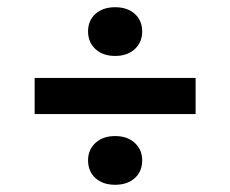

<svg xmlns="http://www.w3.org/2000/svg" viewBox="-20 -608 638 532"><path d="M299 -453Q265 -453 244.5 -472Q224 -491 224 -521Q224 -551 244.5 -569.5Q265 -588 299 -588Q333 -588 353.5 -569.5Q374 -551 374 -521Q374 -491 353.5 -472Q333 -453 299 -453ZM76 -292V-392H522V-292ZM299 -96Q265 -96 244.5 -114.5Q224 -133 224 -164Q224 -193 244.5 -212Q265 -231 299 -231Q333 -231 353.5 -212Q374 -193 374 -164Q374 -133 353.5 -114.5Q333 -96 299 -96Z"/></svg>

Font: Montagu Slab 16pt Medium
Style: Regular
Weight: 500
Designer: Florian Karsten
Foundry: Florian Karsten
Version: Version 1.000; ttfautohint (v1.8.3)